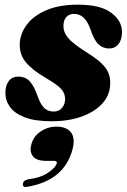

<svg xmlns="http://www.w3.org/2000/svg" viewBox="-20 -494 530 802"><path d="M204.5 -28Q225.5 -28 238.5 -42.8Q251.5 -57.5 252 -80Q252 -104.5 235.2 -122.8Q218.5 -141 172 -168Q114.5 -201.5 87.8 -234Q61 -266.5 62.5 -312Q64.5 -355 93 -392.2Q121.5 -429.5 175 -452Q228.5 -474.5 305.5 -474.5Q398.5 -474.5 443.5 -441.5Q488.5 -408.5 489.5 -362.5Q490 -329 475.2 -310.2Q460.5 -291.5 436 -291.5Q409.5 -291.5 390.8 -309.5Q372 -327.5 357 -374Q344.5 -407 328 -421.5Q311.5 -436 288.5 -436Q269 -436 257 -422.8Q245 -409.5 245 -385Q244.5 -360.5 263 -337.2Q281.5 -314 338.5 -277.5Q399 -240.5 421.2 -210Q443.5 -179.5 440 -136.5Q437 -93 405.5 -59.5Q374 -26 320.2 -6.8Q266.5 12.5 195 12.5Q126 12.5 83.2 -4Q40.5 -20.5 21.2 -47.8Q2 -75 2.5 -106.5Q2.5 -136.5 16.5 -155.2Q30.5 -174 56 -174Q86.5 -174 105 -153.5Q123.5 -133 138 -89.5Q151 -55 166.2 -41.5Q181.5 -28 204.5 -28ZM173 178Q131 178 117 158Q103 138 110.5 110.5Q119 76.5 149 55.8Q179 35 216 35Q258 35 276.5 59Q295 83 283 129.5Q249 259.5 95.5 286Q74 290.5 75.5 275Q76.5 260 95.5 255.5Q150.5 248.5 181.5 227Q212.5 205.5 217 188.5Q220 178 207 178Z"/></svg>

Font: Fraunces 72pt Black
Style: Italic
Weight: 900
Italic angle: -16°
Version: Version 1.000;[b76b70a41]